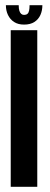

<svg xmlns="http://www.w3.org/2000/svg" viewBox="-20 -714 191 734"><path d="M21 0H122.5V-598.5H21ZM72 -620Q96 -620 111.5 -630Q127 -640 134.5 -656.8Q142 -673.5 142 -694H93Q93 -681.5 91.2 -673.2Q89.5 -665 84.8 -661Q80 -657 72 -657Q65.5 -657 61 -661Q56.5 -665 54 -673Q51.5 -681 51.5 -694H2.5Q2.5 -673.5 10.5 -656.8Q18.5 -640 33.8 -630Q49 -620 72 -620Z"/></svg>

Font: Anybody ExtraCondensed Medium
Style: Regular
Weight: 500
Width: 2
Version: Version 1.113;gftools[0.9.25]